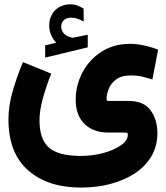

<svg xmlns="http://www.w3.org/2000/svg" viewBox="-20 -614 761 878"><path d="M237.3 -418.5Q223.1 -433.6 214.1 -452.9Q205.1 -472.2 205.1 -497.6Q205.1 -516.6 210.4 -531.7Q215.8 -546.9 224.6 -558.6Q238.3 -576.2 258.3 -585.2Q278.3 -594.2 299.3 -594.2Q320.8 -594.2 334.5 -588.6Q348.1 -583 362.3 -574.7L362.8 -515.6Q348.1 -523.4 334.7 -528.3Q321.3 -533.2 306.2 -533.2Q297.4 -533.2 288.1 -530.8Q278.8 -528.3 271.5 -521.5Q259.8 -510.7 259.8 -491.2Q260.3 -477.1 270 -463.6Q279.8 -450.2 302.7 -443.8Q305.2 -442.9 307.4 -442.1Q309.6 -441.4 312 -441.4Q314 -441.4 315.9 -441.9L381.3 -455.1V-397.5L186.5 -350.6V-406.7ZM214.4 -277.3Q193.4 -225.6 177 -167.5Q160.6 -109.4 160.6 -64.5Q160.6 22.9 203.4 60.8Q246.1 98.6 348.6 99.1Q403.8 99.1 452.9 85.7Q502 72.3 533.2 50.3Q564.5 28.3 564.5 2Q564.5 -4.9 562.3 -6.3Q560.1 -7.8 545.9 -7.8H475.6Q406.2 -7.8 366.2 -47.6Q326.2 -87.4 326.2 -157.7Q326.2 -223.6 356.7 -282Q387.2 -340.3 443.4 -377Q499.5 -413.6 577.1 -413.6Q604 -413.6 639.4 -406Q674.8 -398.4 703.1 -386.7L676.8 -250.5Q655.8 -257.3 631.8 -263.2Q607.9 -269 577.1 -269Q534.2 -269 510.3 -250.2Q486.3 -231.4 476.8 -206.5Q467.3 -181.6 467.3 -164.1Q467.3 -156.2 469.7 -154.3Q472.2 -152.3 480.5 -152.3H568.4Q637.7 -152.3 668.7 -109.4Q699.7 -66.4 699.7 -5.9Q699.7 54.2 672.4 100.6Q645 147 596.7 178.7Q548.3 210.4 485.4 227.1Q422.4 243.7 351.1 243.7Q197.3 243.7 107.9 164.3Q18.6 85 18.6 -67.9Q18.6 -129.4 38.1 -197.3Q57.6 -265.1 85 -330.1Z"/></svg>

Font: Vazir Black WOL
Style: Black-WOL
Weight: 900
Designer: Saber Rastikerdar
Foundry: Saber Rastikerdar
Version: Version 30.0.0